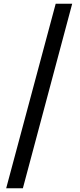

<svg xmlns="http://www.w3.org/2000/svg" viewBox="-20 -823 429 1024"><path d="M13 181 277 -803H365L102 181Z"/></svg>

Font: Noto Sans HK Thin SemiBold
Style: Regular
Weight: 600
Version: Version 2.004-H2;hotconv 1.0.118;makeotfexe 2.5.65603